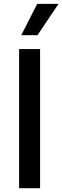

<svg xmlns="http://www.w3.org/2000/svg" viewBox="-20 -984 326 1004"><path d="M189.6 -727.3V0H79.9V-727.3ZM91.3 -800.1 174.4 -963.8H286.2L176.1 -800.1Z"/></svg>

Font: Inter Zeller Medium
Style: Regular
Weight: 500
Designer: Rasmus Andersson; Joe Bland
Foundry: zeller
Version: Version 3.015;git-dec3a8cb1